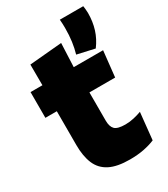

<svg xmlns="http://www.w3.org/2000/svg" viewBox="-181 -800 782 895"><g transform="rotate(-30 210.0 -352.0)"><path d="M417 -716.5Q418 -709 419.2 -699.2Q420.5 -689.5 420.5 -678.5Q420.5 -632 408 -592Q395.5 -552 369 -516.5L275.5 -537.5Q284 -566.5 288.5 -599.2Q293 -632 293 -671.5Q293 -683 292.5 -693.2Q292 -703.5 291 -716.5ZM249 11.5Q180.5 11.5 140.2 -9.2Q100 -30 82.8 -71Q65.5 -112 65.5 -172V-436H241V-202Q241 -170 255.5 -155.2Q270 -140.5 312.5 -140.5Q335.5 -140.5 358.2 -145.8Q381 -151 399.5 -158L384.5 -13Q358.5 -2 324.5 4.8Q290.5 11.5 249 11.5ZM4 -354V-492.5H394.5L379.5 -354ZM68 -480.5 67.5 -604 242 -619.5 236 -480.5Z"/></g></svg>

Font: Anek Latin Medium ExtraBold
Style: Regular
Weight: 800
Version: Version 1.003